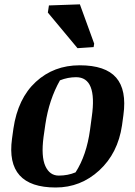

<svg xmlns="http://www.w3.org/2000/svg" viewBox="-20 -835 610 866"><path d="M320.8 -57.6Q370.6 -134.8 386.2 -250.5L394 -308.6Q419.4 -486.8 323.2 -486.8Q286.1 -486.8 250.5 -472.7Q201.2 -385.7 184.6 -274.4L176.3 -216.3Q165 -128.9 184.6 -85.9Q204.1 -43 245.1 -43Q286.1 -43 320.8 -57.6ZM231.4 10.7Q3.9 10.7 34.2 -209.5L40.5 -254.9Q60.5 -391.1 141.6 -465.8Q222.7 -540.5 339.4 -540.5Q455.6 -540.5 503.9 -484.9Q552.2 -429.2 536.6 -315.9L530.3 -269.5Q511.7 -143.6 427.7 -66.4Q343.8 10.7 231.4 10.7ZM402.3 -622.6 329.6 -617.7 195.8 -778.3 200.7 -810.5 340.3 -815.4 404.8 -638.2Z"/></svg>

Font: NoticiaText-BoldItalic
Style: Bold Italic
Weight: 700
Italic angle: -8°
Designer: JM Sole
Foundry: JM Sole
Version: Version 1.003